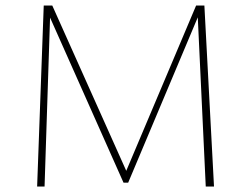

<svg xmlns="http://www.w3.org/2000/svg" viewBox="-20 -678 908 698"><path d="M728 0 699 -615 446 -14H429L162 -614L142 0H115L139 -658H170L439 -57L693 -658H723L758 0Z"/></svg>

Font: Ysabeau SC Extralight
Style: Regular
Weight: 200
Designer: Christian Thalmann (Catharsis Fonts)
Version: Version 0.003